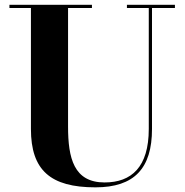

<svg xmlns="http://www.w3.org/2000/svg" viewBox="-20 -770 774 804"><path d="M19.5 -750V-736.5H109.5V-230C109.5 -57 191.5 14.5 379.5 14.5C542.5 14.5 616.5 -65 616.5 -230V-736.5H712.5V-750H511.5V-736.5H603V-230C603 -70.5 530.5 -6 418 -6C289 -6 265 -108 265 -240V-736.5H365V-750Z"/></svg>

Font: Bodoni* 16pt
Style: Bold
Weight: 700
Version: Version 2.3